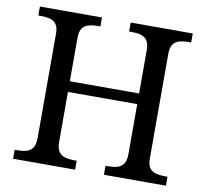

<svg xmlns="http://www.w3.org/2000/svg" viewBox="-79 -801 951 887"><g transform="rotate(10 396.5 -357.0)"><path d="M38 0V-42H51Q74 -42 92.5 -47Q111 -52 122 -67.5Q133 -83 133 -114V-604Q133 -634 121.5 -648.5Q110 -663 91.5 -667.5Q73 -672 51 -672H38V-714H329V-672H316Q294 -672 275 -667Q256 -662 245 -647Q234 -632 234 -600V-398H559V-600Q559 -632 548 -647Q537 -662 518.5 -667Q500 -672 477 -672H464V-714H755V-672H742Q720 -672 701 -667Q682 -662 671 -647Q660 -632 660 -600V-109Q660 -80 671.5 -65.5Q683 -51 701.5 -46.5Q720 -42 742 -42H755V0H464V-42H477Q500 -42 518.5 -47Q537 -52 548 -67.5Q559 -83 559 -114V-348H234V-114Q234 -83 245 -67.5Q256 -52 275 -47Q294 -42 316 -42H329V0Z"/></g></svg>

Font: Noto Serif Thai
Style: Regular
Weight: 400
Designer: Monotype Design Team
Foundry: Monotype Imaging Inc.
Version: Version 2.001